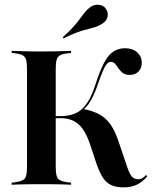

<svg xmlns="http://www.w3.org/2000/svg" viewBox="-20 -788 657 819"><path d="M146 -2.4Q121 -2.4 98.8 -2Q76.6 -1.6 59.3 -1.2Q41.9 -0.8 29.8 0V-8.9L45.2 -10.5Q66.1 -13.7 77 -19.4Q87.9 -25 91.5 -38.7Q95.2 -52.4 95.2 -78.2V-492.7Q95.2 -518.5 91.5 -532.3Q87.9 -546 77 -552Q66.1 -558.1 45.2 -560.5L29.8 -562.1V-571Q41.9 -571 59.3 -570.2Q76.6 -569.4 98.8 -569Q121 -568.5 146 -568.5H156.5H166.9Q192.7 -568.5 214.5 -569Q236.3 -569.4 254 -570.2Q271.8 -571 283.1 -571V-562.1L267.7 -560.5Q246.8 -558.1 235.9 -552Q225 -546 221.4 -532.3Q217.7 -518.5 217.7 -492.7V-78.2Q217.7 -52.4 221.4 -38.7Q225 -25 235.9 -19.4Q246.8 -13.7 267.7 -10.5L283.1 -8.9V0Q271.8 -0.8 254 -1.2Q236.3 -1.6 214.5 -2Q192.7 -2.4 166.9 -2.4H156.5ZM506.5 11.3Q460.5 11.3 435.5 -10.9Q410.5 -33.1 391.9 -88.7L363.7 -173.4Q350 -213.7 333.1 -237.5Q316.1 -261.3 293.1 -272.6Q270.2 -283.9 238.7 -283.9H211.3V-292.7H238.7Q277.4 -292.7 304.4 -305.6Q331.5 -318.5 351.6 -348.8Q371.8 -379 387.9 -429.8Q406.5 -487.1 424.2 -520.6Q441.9 -554 463.7 -568.1Q485.5 -582.3 513.7 -582.3Q545.2 -582.3 564.9 -564.9Q584.7 -547.6 584.7 -520.2Q584.7 -496.8 570.6 -482.7Q556.5 -468.5 533.9 -468.5Q514.5 -468.5 503.6 -477Q492.7 -485.5 485.5 -496.4Q478.2 -507.3 471 -515.7Q463.7 -524.2 452.4 -524.2Q443.5 -524.2 435.5 -514.9Q427.4 -505.6 418.1 -483.9Q408.9 -462.1 396 -424.2Q387.1 -399.2 377.8 -379.4Q368.5 -359.7 358.1 -344.8Q347.6 -329.8 333.1 -318.5L333.9 -323.4Q377.4 -315.3 405.6 -299.2Q433.9 -283.1 453.2 -254.4Q472.6 -225.8 487.9 -178.2L523.4 -73.4Q533.1 -45.2 543.1 -34.3Q553.2 -23.4 569.4 -23.4Q578.2 -23.4 585.5 -27Q592.7 -30.6 603.2 -41.9L608.1 -35.5Q587.1 -11.3 563.3 0Q539.5 11.3 506.5 11.3ZM250.8 -624.2 247.6 -629Q276.6 -654.8 294 -674.6Q311.3 -694.4 322.2 -709.7Q333.1 -725 342.7 -736.7Q352.4 -748.4 366.9 -758.9Q383.9 -770.2 403.6 -767.3Q423.4 -764.5 433.1 -748.4Q442.7 -733.1 438.3 -715.3Q433.9 -697.6 415.3 -686.3Q397.6 -675 377.8 -670.2Q358.1 -665.3 328.2 -656.5Q298.4 -647.6 250.8 -624.2Z"/></svg>

Font: Playfair 144pt SemiCondensed
Style: Bold
Weight: 700
Width: 4
Designer: Claus Eggers Sørensen
Foundry: Claus Eggers Sørensen
Version: Version 2.203